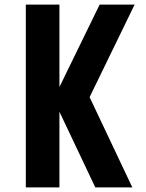

<svg xmlns="http://www.w3.org/2000/svg" viewBox="-20 -820 640 840"><path d="M93 -800H240V0H93ZM397 0 214 -386 416 -800H569L372 -395L559 0Z"/></svg>

Font: Martian Mono Condensed SemiBold
Style: Regular
Weight: 600
Width: 3
Designer: Roman Shamin
Foundry: Evil Martians
Version: Version 1.000